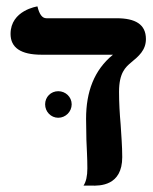

<svg xmlns="http://www.w3.org/2000/svg" viewBox="-20 -579 478 600"><path d="M352 -292C352 -351 372 -369 390 -384C413 -403 436 -422 436 -457C436 -503 403 -522 344 -522H125C112 -522 103 -534 97 -559C97 -559 13 -547 13 -473C13 -430 45 -408 110 -408H333C274 -360 249 -292 249 -208C249 -187 250 -165 250 -142C251 -115 253 -86 253 -53C253 -29 249 -11 241 1H265C292 2 362 2 362 -88C362 -123 359 -156 357 -190C354 -224 352 -258 352 -292ZM121 -253C121 -230 139 -211 162 -211C185 -211 204 -230 204 -253C204 -276 185 -294 162 -294C139 -294 121 -276 121 -253Z"/></svg>

Font: Libertinus Serif
Style: Bold
Weight: 700
Designer: Philipp H. Poll, Khaled Hosny
Foundry: Caleb Maclennan
Version: Version 7.050;RELEASE